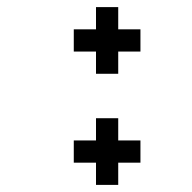

<svg xmlns="http://www.w3.org/2000/svg" viewBox="-20 -520 540 540"><path d="M375 -62.5V-125H312.5V-187.5H250V-125H187.5V-62.5H250V0H312.5V-62.5ZM375 -375V-437.5H312.5V-500H250V-437.5H187.5V-375H250V-312.5H312.5V-375Z"/></svg>

Font: BFUnifontExMono
Style: Regular
Weight: 500
Version: Version 15.0.06